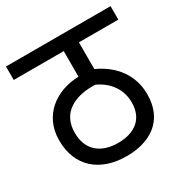

<svg xmlns="http://www.w3.org/2000/svg" viewBox="-146 -744 837 865"><g transform="rotate(-30 272.0 -311.0)"><path d="M544 -552V-622H0V-552H260V-419C144 -416 41 -345 41 -213C41 -77 133 0 270 0C391 0 489 -58 489 -196C489 -293 434 -370 339 -413V-552ZM266 -71C183 -71 119 -113 119 -208C119 -262 141 -298 173 -319C204 -340 244 -350 291 -350H307C375 -319 410 -263 410 -199C410 -111 350 -71 266 -71Z"/></g></svg>

Font: Noto Sans SemiCondensed
Style: Italic
Weight: 400
Width: 4
Italic angle: -12°
Designer: Monotype Design Team
Foundry: Monotype Imaging Inc.
Version: Version 2.013